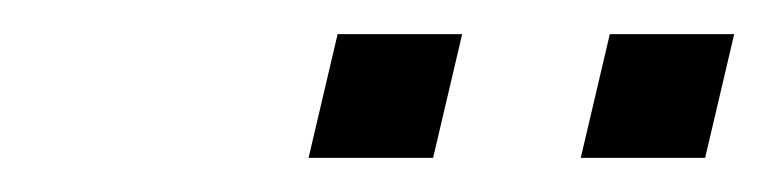

<svg xmlns="http://www.w3.org/2000/svg" viewBox="-20 -713 452 113"><path d="M161.6 -620.1ZM412.1 -620.1ZM338.9 -692.9H412.1L395 -620.1H321.8ZM178.7 -692.9H252L234.9 -620.1H161.6Z"/></svg>

Font: Pfennig
Style: Italic
Weight: 500
Italic angle: -13°
Version: Version 20120410 ; ttfautohint (v0.8)